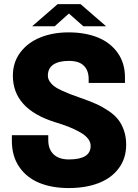

<svg xmlns="http://www.w3.org/2000/svg" viewBox="-20 -908 675 940"><path d="M137.2 -779.3 262.2 -887.7H374.5L499.5 -779.3H388.2L317.4 -841.8L247.6 -779.3ZM316.4 12.7Q234.4 12.7 172.4 -12.7Q110.4 -38.1 74.2 -90.8Q38.1 -143.6 38.1 -218.3V-246.1H216.3V-222.2Q216.3 -177.7 242.2 -152.6Q268.1 -127.4 317.9 -127.4Q423.8 -127.4 423.8 -193.8Q423.8 -212.4 410.9 -229Q397.9 -245.6 373 -260Q348.1 -274.4 318.6 -286.1Q289.1 -297.9 249 -310.1Q43 -374.5 43 -537.6Q43 -602.5 79.3 -651.1Q115.7 -699.7 177.2 -724.6Q238.8 -749.5 315.9 -749.5Q396.5 -749.5 458 -724.9Q519.5 -700.2 555.7 -649.9Q591.8 -599.6 591.8 -529.3V-502H414.1V-521Q414.1 -563 390.4 -586.4Q366.7 -609.9 317.9 -609.9Q268.1 -609.9 241.2 -591.8Q214.4 -573.7 214.4 -538.1Q214.4 -522.9 222.9 -509.8Q231.4 -496.6 243.7 -486.8Q255.9 -477.1 279.5 -466.1Q303.2 -455.1 322.5 -447.5Q341.8 -439.9 376 -428.2Q419.4 -413.1 450.4 -399.2Q481.4 -385.3 511 -365.5Q540.5 -345.7 558.3 -323Q576.2 -300.3 586.9 -269Q597.7 -237.8 597.7 -199.7Q597.7 -132.8 561.5 -84.2Q525.4 -35.6 462.4 -11.5Q399.4 12.7 316.4 12.7Z"/></svg>

Font: Epilogue ExtraBold
Style: Regular
Weight: 800
Designer: Tyler Finck
Foundry: Etcetera Type Co
Version: Version 2.112